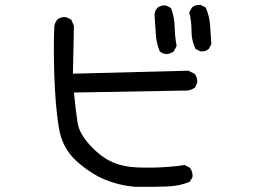

<svg xmlns="http://www.w3.org/2000/svg" viewBox="-20 -739 1040 774"><path d="M522 14Q458 8 401.5 -15.5Q345 -39 287.5 -90.5Q230 -142 216.5 -228.5Q203 -315 199 -434.5Q195 -554 199 -633Q201 -648 211 -660Q225 -672 246 -670L267 -660L278 -635L274 -442L739 -454L764 -442Q777 -427 775 -405L766 -386Q752 -376 735 -374L278 -366Q286 -286 293 -243Q300 -200 344 -152.5Q388 -105 433 -85.5Q478 -66 534 -64Q590 -62 640 -65Q690 -68 724 -74L745 -63Q758 -47 756 -25L745 -6Q706 10 659 12.5Q612 15 522 14ZM651 -521Q636 -522 624 -532Q610 -565 608 -604Q606 -643 603 -680Q604 -695 614 -707Q628 -719 649 -717L669 -707Q683 -672 684 -631.5Q685 -591 692 -554L681 -532Q667 -522 651 -521ZM787 -532 768 -542Q752 -575 752 -614.5Q752 -654 743 -689L754 -709Q768 -721 789 -719L809 -709Q824 -676 827 -637.5Q830 -599 832 -562L822 -542Q809 -530 787 -532Z"/></svg>

Font: Kosefont JP
Style: Regular
Weight: 400
Designer: Nozomi Seto 瀬戸のぞみ
Version: Version 3.00;June 19, 2020